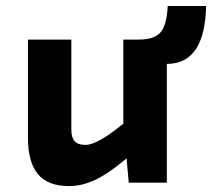

<svg xmlns="http://www.w3.org/2000/svg" viewBox="-20 -609 707 640"><path d="M536.1 0H409.2L401.9 -81.1Q342.8 -31.2 298.6 -10Q254.4 11.2 210 11.2Q139.2 11.2 106.2 -28.8Q73.2 -68.8 73.2 -149.9V-477.1H217.8V-176.8Q217.8 -150.9 228.8 -138.4Q239.7 -126 265.1 -126Q304.7 -126 391.1 -196.8V-477.1H442.9Q495.1 -477.1 515.6 -501.7Q536.1 -526.4 539.1 -588.9H667Q663.1 -396 536.1 -396Z"/></svg>

Font: IntelOne Mono Bold
Style: Regular
Weight: 700
Designer: Fred Shallcrass
Foundry: Frere-Jones Type LLC
Version: Version 1.200;hotconv 1.1.0;makeotfexe 2.6.0;FJTRelease1.2